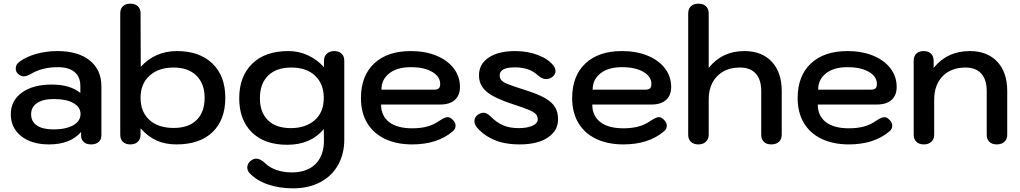

<svg xmlns="http://www.w3.org/2000/svg" viewBox="-20 -779 5572 1049"><path d="M39 -155Q39 -229 99.5 -273Q160 -317 263 -317Q363 -317 419 -271V-309Q419 -359 387.5 -385.5Q356 -412 295 -412Q209 -412 147 -374Q126 -362 109 -362Q91 -362 76 -378Q66 -389 66 -404Q66 -428 87 -442Q123 -469 178 -484.5Q233 -500 293 -500Q406 -500 470 -449Q534 -398 534 -308V-40Q534 -17 519 -3.5Q504 10 478 10Q452 10 437.5 -3Q423 -16 423 -39V-58Q364 10 248 10Q153 10 96 -35Q39 -80 39 -155ZM420 -156Q420 -194 381 -216Q342 -238 274 -238Q215 -238 182.5 -216Q150 -194 150 -155Q150 -115 181.5 -93.5Q213 -72 272 -72Q340 -72 380 -94.5Q420 -117 420 -156Z M637 -43V-706Q637 -731 651.5 -745Q666 -759 692 -759Q718 -759 733 -745Q748 -731 748 -706L749 -414Q787 -456 837 -478Q887 -500 946 -500Q1070 -500 1140.5 -432Q1211 -364 1211 -245Q1211 -124 1141 -57Q1071 10 944 10Q883 10 836 -11Q789 -32 748 -78V-43Q748 -19 733 -4.5Q718 10 692 10Q666 10 651.5 -4Q637 -18 637 -43ZM1098 -245Q1098 -322 1053 -366Q1008 -410 929 -410Q846 -410 797 -365.5Q748 -321 748 -245Q748 -168 796 -124Q844 -80 929 -80Q1010 -80 1054 -123Q1098 -166 1098 -245Z M1343 166Q1331 153 1331 136Q1331 113 1352 98Q1365 88 1380 88Q1403 88 1428 112Q1452 136 1490 149.5Q1528 163 1574 163Q1659 163 1705 116Q1751 69 1750 -16L1749 -74Q1678 12 1549 12Q1425 12 1356 -56Q1287 -124 1287 -242Q1287 -361 1357.5 -430.5Q1428 -500 1556 -500Q1612 -500 1662 -477Q1712 -454 1750 -412V-447Q1750 -471 1765.5 -485.5Q1781 -500 1806 -500Q1831 -500 1846 -486Q1861 -472 1861 -447V-16Q1861 62 1827 122.5Q1793 183 1729.5 216.5Q1666 250 1581 250Q1505 250 1442 228Q1379 206 1343 166ZM1749 -244Q1749 -320 1702 -365Q1655 -410 1571 -410Q1490 -410 1445 -366Q1400 -322 1400 -242Q1400 -165 1444 -122Q1488 -79 1569 -79Q1649 -79 1699 -122Q1749 -165 1749 -244Z M1952 -243Q1952 -364 2024 -432Q2096 -500 2224 -500Q2303 -500 2364 -475Q2425 -450 2459 -405.5Q2493 -361 2493 -304Q2493 -258 2465 -233Q2437 -208 2386 -208H2062Q2062 -146 2106 -112Q2150 -78 2232 -78Q2279 -78 2315 -88Q2351 -98 2382 -120Q2411 -139 2426 -139Q2439 -139 2453 -125Q2469 -110 2469 -92Q2469 -73 2452 -60Q2368 10 2232 10Q2146 10 2082.5 -20.5Q2019 -51 1985.5 -108Q1952 -165 1952 -243ZM2352 -289Q2369 -289 2377 -296Q2385 -303 2385 -320Q2385 -361 2341 -386.5Q2297 -412 2224 -412Q2150 -412 2107 -378.5Q2064 -345 2064 -289Z M2584 -85Q2572 -102 2572 -117Q2572 -141 2595 -155Q2609 -163 2621 -163Q2640 -163 2659 -144Q2693 -110 2728.5 -94.5Q2764 -79 2814 -79Q2860 -79 2889 -92Q2918 -105 2918 -127Q2918 -144 2907.5 -155.5Q2897 -167 2871 -178Q2845 -189 2790 -207Q2684 -241 2640.5 -276.5Q2597 -312 2597 -367Q2597 -429 2650 -464.5Q2703 -500 2794 -500Q2863 -500 2920 -478Q2977 -456 3004 -420Q3015 -406 3015 -390Q3015 -370 2994 -356Q2981 -347 2964 -347Q2941 -347 2918 -368Q2873 -411 2793 -411Q2710 -411 2710 -367Q2710 -350 2721 -339Q2732 -328 2759.5 -317.5Q2787 -307 2849 -287Q2917 -266 2956 -244Q2995 -222 3012 -194.5Q3029 -167 3029 -127Q3029 -65 2973 -27.5Q2917 10 2819 10Q2737 10 2678.5 -15.5Q2620 -41 2584 -85Z M3106 -243Q3106 -364 3178 -432Q3250 -500 3378 -500Q3457 -500 3518 -475Q3579 -450 3613 -405.5Q3647 -361 3647 -304Q3647 -258 3619 -233Q3591 -208 3540 -208H3216Q3216 -146 3260 -112Q3304 -78 3386 -78Q3433 -78 3469 -88Q3505 -98 3536 -120Q3565 -139 3580 -139Q3593 -139 3607 -125Q3623 -110 3623 -92Q3623 -73 3606 -60Q3522 10 3386 10Q3300 10 3236.5 -20.5Q3173 -51 3139.5 -108Q3106 -165 3106 -243ZM3506 -289Q3523 -289 3531 -296Q3539 -303 3539 -320Q3539 -361 3495 -386.5Q3451 -412 3378 -412Q3304 -412 3261 -378.5Q3218 -345 3218 -289Z M3740 -43V-706Q3740 -731 3755 -745Q3770 -759 3796 -759Q3822 -759 3837 -745Q3852 -731 3852 -706V-408Q3925 -500 4047 -500Q4142 -500 4196.5 -442Q4251 -384 4251 -282V-43Q4251 -18 4235.5 -4Q4220 10 4194 10Q4168 10 4153.5 -4Q4139 -18 4139 -43V-282Q4139 -344 4109 -377Q4079 -410 4024 -410Q3944 -410 3898 -362.5Q3852 -315 3852 -234V-43Q3852 -19 3836.5 -4.5Q3821 10 3796 10Q3770 10 3755 -4Q3740 -18 3740 -43Z M4338 -243Q4338 -364 4410 -432Q4482 -500 4610 -500Q4689 -500 4750 -475Q4811 -450 4845 -405.5Q4879 -361 4879 -304Q4879 -258 4851 -233Q4823 -208 4772 -208H4448Q4448 -146 4492 -112Q4536 -78 4618 -78Q4665 -78 4701 -88Q4737 -98 4768 -120Q4797 -139 4812 -139Q4825 -139 4839 -125Q4855 -110 4855 -92Q4855 -73 4838 -60Q4754 10 4618 10Q4532 10 4468.5 -20.5Q4405 -51 4371.5 -108Q4338 -165 4338 -243ZM4738 -289Q4755 -289 4763 -296Q4771 -303 4771 -320Q4771 -361 4727 -386.5Q4683 -412 4610 -412Q4536 -412 4493 -378.5Q4450 -345 4450 -289Z M4972 -43V-447Q4972 -472 4986.5 -486Q5001 -500 5026 -500Q5052 -500 5066.5 -486Q5081 -472 5081 -447V-408Q5155 -500 5279 -500Q5374 -500 5428.5 -442Q5483 -384 5483 -282V-43Q5483 -18 5467.5 -4Q5452 10 5426 10Q5400 10 5385.5 -4Q5371 -18 5371 -43V-282Q5371 -344 5341 -377Q5311 -410 5256 -410Q5176 -410 5130 -362.5Q5084 -315 5084 -234V-43Q5084 -19 5068.5 -4.5Q5053 10 5028 10Q5002 10 4987 -4Q4972 -18 4972 -43Z"/></svg>

Font: Kodchasan SemiBold
Style: Regular
Weight: 600
Version: Version 1.000; ttfautohint (v1.6)